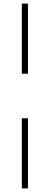

<svg xmlns="http://www.w3.org/2000/svg" viewBox="-20 -828 277 1068"><path d="M101.5 -418V-808H135.5V-418ZM101.5 220V-170H135.5V220Z"/></svg>

Font: Encode Sans SemiExpanded SemiExpanded Thin
Style: Regular
Weight: 100
Width: 6
Designer: Multiple Designers
Foundry: Impallari Type
Version: Version 3.000; ttfautohint (v1.8.3) -l 8 -r 50 -G 200 -x 14 